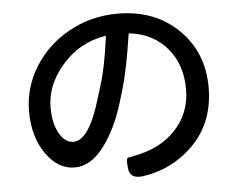

<svg xmlns="http://www.w3.org/2000/svg" viewBox="-53 -792 1106 890"><g transform="rotate(-5 500.0 -347.0)"><path d="M577 33Q517 41 511 -8Q505 -58 516.5 -59Q528 -60 569 -70Q673 -94 738 -163Q811 -240 811 -352.5Q811 -465 748 -541Q682 -619 574 -632Q569 -633 568 -628Q542 -458 518 -380Q509 -352 501 -323Q464 -198 402.5 -116.5Q341 -35 265.5 -35Q190 -35 135 -111Q77 -191 77 -312Q77 -423 136.5 -518.5Q196 -614 297 -670Q401 -728 524 -728Q700 -728 810 -618Q916 -512 916 -352Q916 -192 818 -90Q720 12 577 33ZM270 -154Q343 -154 399 -344Q408 -373 417 -402Q443 -483 462 -626Q463 -631 458 -630Q335 -610 253 -512Q178 -423 178 -322Q178 -242 208 -195Q234 -154 270 -154Z"/></g></svg>

Font: Resource Han Rounded TW Medium
Style: Regular
Weight: 500
Designer: Cyano Hao (round all glyphs); Ryoko NISHIZUKA 西塚涼子 (kana, bopomofo & ideographs); Paul D. Hunt (Latin, Greek & Cyrillic)
Foundry: Cyano Hao
Version: 0.990